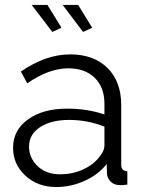

<svg xmlns="http://www.w3.org/2000/svg" viewBox="-20 -751 585 781"><path d="M108.9 -731H172.9L230 -638.2L192.9 -621.1ZM234.9 -731H297.9L355 -638.2L317.9 -621.1ZM33.2 -149.9Q33.2 -221.7 94 -265.4Q154.8 -309.1 252.9 -309.1Q336.9 -309.1 404.8 -285.2V-329.1Q404.8 -395.5 365.5 -434.3Q326.2 -473.1 257.8 -473.1Q179.2 -473.1 90.8 -412.1L64.9 -460Q166.5 -529.8 265.1 -529.8Q361.3 -529.8 417.2 -474.6Q473.1 -419.4 473.1 -323.2V-82Q473.1 -67.9 479 -61.5Q484.9 -55.2 498 -54.2V0Q473.6 2.9 466.8 2Q442.9 1.5 429.4 -12.9Q416 -27.3 415 -45.9L414.1 -84Q379.4 -40 323.7 -15.1Q268.1 9.8 209 9.8Q133.3 9.8 83.3 -36.4Q33.2 -82.5 33.2 -149.9ZM381.8 -109.9Q404.8 -135.7 404.8 -160.2V-235.8Q336.9 -263.2 261.2 -263.2Q187.5 -263.2 142.8 -233.6Q98.1 -204.1 98.1 -154.8Q98.1 -108.9 132.8 -75.4Q167.5 -42 225.1 -42Q273.4 -42 315.9 -60.8Q358.4 -79.6 381.8 -109.9Z"/></svg>

Font: Rawline
Style: Regular
Weight: 400
Designer: Matt McInerney, Pablo Impallari, Rodrigo Fuenzalida
Foundry: Matt McInerney, Pablo Impallari, Rodrigo Fuenzalida
Version: Version 4.020;PS 004.020;hotconv 1.0.88;makeotf.lib2.5.64775